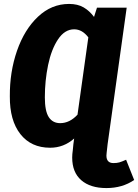

<svg xmlns="http://www.w3.org/2000/svg" viewBox="-20 -733 702 976"><path d="M662 182Q602 223 521 223Q439 223 393 183Q347 143 347 68Q347 51 350 31L353 0L357 -29Q304 18 235 18Q138 18 83.5 -51.5Q29 -121 30 -243Q29 -367 66.5 -475Q104 -583 173 -648Q242 -713 331 -713Q375 -713 405 -695.5Q435 -678 458 -647L473 -694H624L527 0L522 45Q521 50 521 58Q521 96 557 96Q574 96 586.5 92.5Q599 89 621 79ZM374 -150 429 -543Q398 -584 357 -584Q309 -584 275 -533Q241 -482 224.5 -402.5Q208 -323 208 -238Q208 -168 228 -137.5Q248 -107 286 -107Q334 -107 374 -150Z"/></svg>

Font: Fira Sans Condensed ExtraBold
Style: Italic
Weight: 800
Width: 3
Italic angle: -8°
Designer: bBox Type GmbH & Carrois Corporate GbR & Edenspiekermann AG
Foundry: bBox Type GmbH & Carrois Corporate GbR & Edenspiekermann AG
Version: Version 4.301